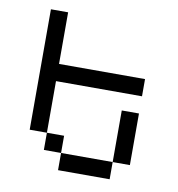

<svg xmlns="http://www.w3.org/2000/svg" viewBox="-68 -624 636 687"><g transform="rotate(10 250.0 -281.0)"><path d="M437.5 -312.5V-375H125V-562.5H62.5V-125H125V-62.5H187.5V0H375V-62.5H187.5V-125H125V-312.5ZM375 -62.5H437.5V-250H375Z"/></g></svg>

Font: Unifont
Style: Regular
Weight: 500
Version: Version 15.1.04